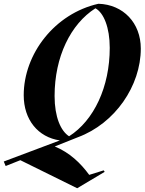

<svg xmlns="http://www.w3.org/2000/svg" viewBox="-82 -734 768 1020"><path d="M-52 148 26 117 328 266 474 179 469 171 392 195C345 131 288 77 209 44L332 -5C529 -78 666 -278 666 -476C666 -612 573 -710 441 -714C209 -662 44 -448 44 -228C44 -98 120 -5 236 12L-62 124ZM285 -10C241 -38 208 -112 208 -224C208 -432 293 -606 425 -690C469 -666 501 -588 501 -480C501 -272 417 -94 285 -10Z"/></svg>

Font: Mazius Display Extra Italic
Style: Bold
Weight: 700
Italic angle: -17°
Designer: Alberto Casagrande & Collletttivo
Foundry: Collletttivo
Version: Version 2.000;Glyphs 3.2 (3217)